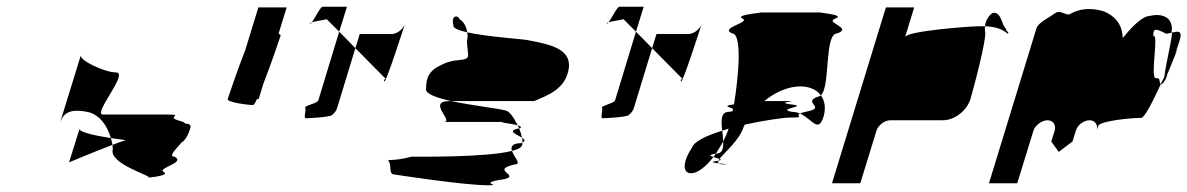

<svg xmlns="http://www.w3.org/2000/svg" viewBox="-20 -732 3525 570"><path d="M158 -367 220 -568C215 -553 291 -517 324 -517C365 -517 253 -392 286 -392H473C532 -392 470 -386 511 -374C523 -371 529 -368 530 -365C542 -365 548 -361 545 -352C538 -328 529 -315 519 -309C504 -291 478 -267 498 -267C533 -249 448 -234 465 -222C484 -213 443 -207 423 -205C424 -212 302 -247 315 -289C314 -293 315 -298 314 -302C327 -307 339 -311 353 -316L309 -322C299 -358 277 -390 243 -399C183 -412 167 -393 158 -367ZM185 -250C185 -250 244 -275 314 -302C313 -309 311 -315 309 -322C260 -330 218 -339 216 -349ZM415 -204C420 -204 423 -204 423 -205C416 -204 410 -204 415 -204Z M656 -438C653 -428 720 -420 731 -420C733 -420 738 -427 743 -438H748L762 -484C785 -542 811 -620 813 -626C814 -628 811 -630 807 -632L831 -710H747L708 -583C685 -525 658 -444 656 -438Z M900 -662C901 -661 904 -663 906 -666C903 -665 899 -663 900 -662ZM906 -666C915 -678 931 -712 938 -712H1010L987 -638L950 -675C934 -671 915 -669 906 -666ZM886 -412C890 -406 880 -381 888 -381C897 -381 956 -384 965 -390C973 -396 979 -404 981 -412L1035 -589L987 -638L925 -434C922 -425 882 -418 886 -412ZM1035 -589 1048 -631H1142C1158 -631 1176 -644 1182 -661C1178 -647 1125 -484 1121 -490C1116 -497 1131 -500 1123 -500ZM1182 -661V-662Z M1135 -251C1143 -239 1133 -214 1151 -214C1151 -214 1356 -182 1428 -182C1478 -182 1389 -188 1477 -200C1527 -212 1432 -227 1509 -244C1529 -244 1506 -266 1500 -284C1422 -264 1218 -267 1203 -267C1137 -250 1127 -263 1135 -251ZM1245 -470C1240 -454 1275 -442 1319 -432H1566C1605 -449 1661 -467 1669 -532C1674 -586 1615 -600 1551 -612C1538 -616 1429 -622 1367 -636C1369 -626 1368 -617 1366 -610L1370 -566C1365 -549 1343 -559 1305 -546C1279 -534 1244 -523 1245 -470ZM1326 -658C1318 -689 1342 -687 1344 -675C1357 -668 1365 -652 1367 -636C1341 -642 1323 -649 1326 -658ZM1297 -370C1331 -370 1244 -432 1316 -432H1319C1380 -419 1459 -410 1481 -404C1494 -401 1506 -381 1517 -360C1495 -366 1446 -370 1485 -370ZM1517 -360C1518 -357 1520 -354 1521 -351H1523C1530 -354 1526 -357 1517 -360ZM1500 -284C1496 -296 1499 -307 1528 -307C1529 -308 1530 -308 1531 -309C1531 -306 1531 -303 1530 -301C1528 -294 1517 -288 1500 -284ZM1521 -351C1525 -342 1528 -331 1530 -323C1515 -333 1482 -343 1521 -351ZM1530 -323C1531 -318 1531 -313 1531 -309C1541 -314 1537 -318 1530 -323Z M1781 -662C1782 -661 1785 -663 1787 -666C1784 -665 1780 -663 1781 -662ZM1787 -666C1796 -678 1812 -712 1819 -712H1891L1868 -638L1831 -675C1815 -671 1796 -669 1787 -666ZM1767 -412C1771 -406 1761 -381 1769 -381C1778 -381 1837 -384 1846 -390C1854 -396 1860 -404 1862 -412L1916 -589L1868 -638L1806 -434C1803 -425 1763 -418 1767 -412ZM1916 -589 1929 -631H2023C2039 -631 2057 -644 2063 -661C2059 -647 2006 -484 2002 -490C1997 -497 2012 -500 2004 -500ZM2063 -661V-662Z M2034 -293C2000 -242 2009 -208 2044 -220C2061 -226 2080 -243 2098 -266C2088 -269 2082 -272 2105 -276C2112 -287 2120 -299 2127 -312C2126 -322 2126 -333 2124 -344C2076 -329 2040 -312 2034 -293ZM2153 -633C2115 -650 2210 -665 2184 -677C2158 -689 2259 -695 2234 -695H2421C2396 -695 2495 -689 2460 -677C2426 -665 2513 -650 2466 -633C2426 -633 2446 -475 2417 -449C2403 -468 2377 -478 2345 -475C2313 -472 2278 -456 2249 -432H2310C2370 -432 2272 -429 2329 -422C2385 -416 2281 -409 2331 -400C2339 -400 2348 -398 2355 -395C2339 -387 2374 -383 2326 -383C2307 -383 2250 -375 2191 -362L2188 -356C2175 -315 2131 -280 2116 -260C2112 -262 2103 -264 2098 -266C2101 -269 2103 -272 2105 -276H2106C2125 -276 2128 -292 2127 -312C2133 -324 2139 -337 2143 -350C2136 -348 2131 -346 2124 -344C2121 -373 2119 -400 2144 -400C2148 -401 2153 -401 2155 -402C2156 -404 2155 -407 2156 -409C2146 -414 2123 -418 2159 -422C2173 -507 2184 -633 2153 -633ZM2108 -254C2110 -254 2112 -255 2113 -255C2111 -252 2112 -249 2114 -247C2099 -249 2085 -251 2108 -254ZM2113 -255C2124 -257 2121 -258 2116 -260C2114 -258 2114 -257 2113 -255ZM2114 -247C2116 -245 2120 -244 2128 -244C2151 -244 2131 -245 2114 -247ZM2355 -395C2391 -379 2409 -335 2425 -386C2432 -410 2429 -433 2417 -449C2414 -447 2411 -445 2408 -445C2360 -428 2435 -413 2376 -401C2365 -399 2359 -397 2355 -395Z M2450 -188H2534L2582 -344C2587 -360 2606 -375 2623 -375H2779C2814 -375 2850 -403 2861 -438C2866 -454 2913 -627 2904 -640V-654H2886C2858 -654 2673 -640 2667 -622L2694 -710H2610ZM2904 -654C2907 -678 2923 -694 2930 -694C2954 -694 2952 -660 2967 -646C2965 -638 2979 -638 2971 -632C2955 -647 2932 -653 2904 -654Z M2916 -188H3000L3048 -344C3053 -360 3073 -375 3090 -375C3106 -375 3116 -361 3111 -344L3101 -312L3123 -281L3164 -312L3174 -344C3179 -361 3197 -375 3215 -375C3231 -375 3241 -360 3236 -344L3241 -360C3254 -374 3339 -382 3368 -382C3378 -382 3403 -432 3426 -482C3418 -494 3428 -500 3411 -500C3394 -500 3421 -637 3404 -624C3403 -648 3409 -649 3442 -632C3447 -632 3453 -634 3458 -635C3466 -682 3428 -693 3395 -685C3368 -685 3332 -642 3313 -619C3312 -662 3288 -685 3258 -698C3219 -710 3184 -707 3154 -689C3137 -689 3127 -704 3111 -692C3095 -680 3062 -665 3057 -648ZM3458 -634V-635C3475 -639 3492 -644 3482 -612C3482 -612 3477 -595 3469 -573C3475 -585 3477 -589 3474 -580C3477 -591 3461 -548 3447 -515C3444 -509 3444 -504 3442 -500H3441L3440 -498L3442 -499C3439 -494 3437 -491 3436 -490C3432 -483 3427 -480 3426 -482C3429 -490 3434 -497 3437 -505C3438 -530 3465 -639 3458 -634ZM3442 -499V-500Z"/></svg>

Font: bitstorm
Style: obl
Weight: 400
Version: Version 0.2